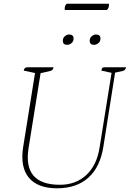

<svg xmlns="http://www.w3.org/2000/svg" viewBox="-20 -1004 700 1036"><path d="M288 12Q183 12 135.5 -45.5Q88 -103 105 -211L169 -610L108 -623Q111 -641 127 -641H269Q266 -624 251 -621L199 -609L134 -204Q103 -7 303 -7Q389 -7 445.5 -59.5Q502 -112 517 -206L582 -611L527 -623Q529 -634 532 -637.5Q535 -641 545 -641H660Q657 -624 642 -621L601 -612L538 -214Q521 -103 457 -45.5Q393 12 288 12ZM488 -762Q464 -762 464 -784Q464 -800 475.5 -809Q487 -818 497 -818Q522 -818 522 -796Q522 -780 510.5 -771Q499 -762 488 -762ZM343 -762Q319 -762 319 -784Q319 -800 330.5 -809Q342 -818 352 -818Q377 -818 377 -796Q377 -780 365.5 -771Q354 -762 343 -762ZM557 -950H330Q329 -952 329 -956Q329 -975 340 -984H567Q567 -983 567.5 -981.5Q568 -980 568 -978Q568 -961 557 -950Z"/></svg>

Font: Petrona Thin
Style: Italic
Weight: 100
Italic angle: -9°
Designer: Ringo R. Seeber
Foundry: Ringo R. Seeber
Version: Version 2.001; ttfautohint (v1.8.3)